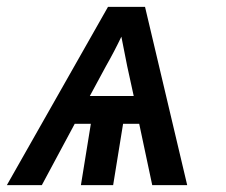

<svg xmlns="http://www.w3.org/2000/svg" viewBox="-39 -540 659 560"><path d="M-19 0 276 -520H384L507 0H405L367 -179H320L291 0H197L226 -179H179L83 0ZM223 -260H351L332 -347Q328 -368 323.5 -390Q319 -412 315 -433Q305 -412 293.5 -390Q282 -368 270 -347Z"/></svg>

Font: Iosevka SmBd Ex Obl
Style: Regular
Weight: 600
Width: 7
Italic angle: -9°
Monospace: yes
Designer: Belleve Invis
Foundry: Belleve Invis
Version: Version 32.5.0; ttfautohint (v1.8.4)